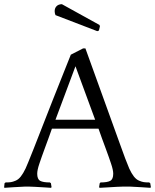

<svg xmlns="http://www.w3.org/2000/svg" viewBox="-39 -898 746 924"><path d="M437 -751 429.2 -748 228 -825.2Q224.1 -834.5 224.1 -844.2Q224.1 -858.9 233.2 -868.2Q242.2 -877.4 258.8 -877.9L439.9 -777.8L441.9 -771ZM360.8 -665H372.1L536.1 -210.9Q566.9 -124 583 -86.9Q593.8 -63.5 605.2 -48.8Q616.7 -34.2 630.1 -28.6Q643.6 -22.9 653.1 -21.5Q662.6 -20 679.2 -20L684.1 -16.1L687 2L685.1 5.9Q683.1 5.9 640.1 2.9Q597.2 0 585.9 0H553.2Q544.9 0 521.7 1.2Q498.5 2.4 471.4 4.2Q444.3 5.9 439.9 5.9L438 2L440.9 -16.1L444.8 -20Q477.5 -20 491.7 -27.8Q505.9 -35.6 505.9 -62Q505.9 -70.8 503.4 -82.5Q501 -94.2 495.1 -111.6Q489.3 -128.9 484.1 -143.6Q479 -158.2 469 -185.3Q459 -212.4 452.1 -231L435.1 -278.8H210.9L193.8 -231Q187 -212.4 177 -185.3Q167 -158.2 161.9 -143.6Q156.7 -128.9 150.9 -111.6Q145 -94.2 142.6 -82.5Q140.1 -70.8 140.1 -62Q140.1 -35.6 154.3 -27.8Q168.5 -20 201.2 -20L206.1 -16.1L209 2L207 5.9Q201.2 5.4 176.8 3.9Q152.3 2.4 130.4 1.2Q108.4 0 100.1 0H81.1Q69.8 0 26.9 2.9Q-16.1 5.9 -18.1 5.9L-19 2L-17.1 -16.1L-12.2 -20Q4.4 -20 13.7 -21.5Q22.9 -22.9 36.4 -28.6Q49.8 -34.2 61.3 -48.8Q72.8 -63.5 84 -86.9Q96.7 -112.8 213.9 -414.1Q233.9 -464.8 265.4 -543.5Q296.9 -622.1 301.8 -634.8ZM324.2 -579.1 228 -321.8H418.9Z"/></svg>

Font: Quattrocento Roman
Style: Regular
Weight: 400
Designer: Pablo Impallari
Foundry: Pablo Impallari. www.impallari.com Igino Marini. www.ikern.com
Version: Version 1.000